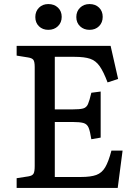

<svg xmlns="http://www.w3.org/2000/svg" viewBox="-20 -926 677 946"><path d="M62 0V-48L120 -57Q139 -60 145 -70Q151 -80 151 -108V-596Q151 -622 144.5 -631Q138 -640 118 -643L62 -652V-700H525L562 -537L510 -520Q490 -573 471 -600Q452 -627 424 -636.5Q396 -646 347 -646H250V-387H337Q373 -387 389.5 -391.5Q406 -396 413.5 -413Q421 -430 430 -469L476 -475V-248L430 -240Q424 -279 416.5 -297Q409 -315 391 -320Q373 -325 337 -325H250V-54H379Q427 -54 454.5 -64Q482 -74 498.5 -102Q515 -130 529 -184H584L560 0ZM421 -779Q393 -779 374.5 -796.5Q356 -814 356 -842Q356 -870 374.5 -888Q393 -906 421 -906Q450 -906 468 -888.5Q486 -871 486 -843Q486 -815 468 -797Q450 -779 421 -779ZM218 -779Q190 -779 172 -796.5Q154 -814 154 -842Q154 -870 172 -888Q190 -906 218 -906Q247 -906 265.5 -888.5Q284 -871 284 -843Q284 -815 265.5 -797Q247 -779 218 -779Z"/></svg>

Font: Text Regular
Style: Regular
Weight: 400
Designer: Latin by Veronika Burian and Jose Scaglione. Greek by Irene Vlachou. Cyrillic by Vera Evstafieva.
Foundry: TypeTogether
Version: Version 3.002